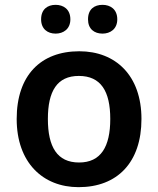

<svg xmlns="http://www.w3.org/2000/svg" viewBox="-20 -764 654 794"><path d="M150 -684C150 -644 177 -625 210 -625C242 -625 271 -644 271 -684C271 -726 242 -744 210 -744C177 -744 150 -726 150 -684ZM344 -684C344 -644 370 -625 404 -625C436 -625 465 -644 465 -684C465 -726 436 -744 404 -744C370 -744 344 -726 344 -684ZM565 -272C565 -452 458 -552 308 -552C148 -552 49 -452 49 -272C49 -92 157 10 305 10C465 10 565 -92 565 -272ZM178 -272C178 -387 216 -450 306 -450C397 -450 436 -387 436 -272C436 -157 397 -92 307 -92C216 -92 178 -157 178 -272Z"/></svg>

Font: Noto Sans Myanmar SemiBold
Style: Regular
Weight: 600
Designer: Monotype Design Team
Foundry: Monotype Imaging Inc.
Version: Version 2.107